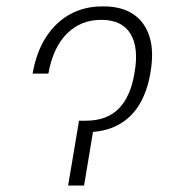

<svg xmlns="http://www.w3.org/2000/svg" viewBox="-20 -573 541 593"><path d="M80.6 -345.7Q92.8 -414.1 123.3 -460.2Q153.8 -506.3 198.2 -530Q242.7 -553.7 297.9 -553.2Q354 -553.7 390.4 -530Q426.8 -506.3 441.4 -460.9Q456.1 -415.5 444.8 -349.6Q435.5 -292 410.6 -250.5Q385.7 -209 344.2 -186.8Q302.7 -164.6 243.7 -164.6H229L234.4 -200.2H245.1Q311 -200.2 347.7 -238.5Q384.3 -276.9 395.5 -348.6Q409.2 -425.3 383.1 -468.5Q356.9 -511.7 292.5 -511.7Q229.5 -511.7 186.8 -469.2Q144 -426.8 129.4 -345.7ZM224.1 -200.2H272.9L239.7 0H190.4Z"/></svg>

Font: Inter 16pt ExtraLight
Style: Italic
Weight: 250
Italic angle: -9.3988°
Version: Version 4.001;git-66647c0bb